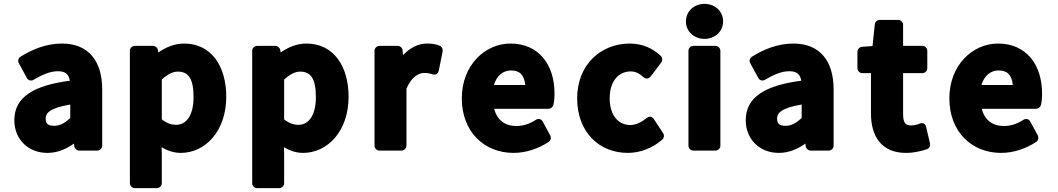

<svg xmlns="http://www.w3.org/2000/svg" viewBox="-20 -753 5466 992"><path d="M54 -132C54 -33 126 37 225 37C277 37 322 17 362 -11L364 4C366 15 377 25 389 25H483C494 25 508 15 508 0V-291C508 -437 438 -528 300 -528C215 -528 142 -495 86 -460C76 -454 70 -439 77 -427L119 -350C126 -336 143 -334 154 -341C196 -366 238 -385 279 -385C321 -385 335 -367 341 -336C157 -312 54 -253 54 -132ZM216 -141C216 -166 232 -194 343 -213V-143C313 -116 289 -103 261 -103C228 -103 216 -113 216 -141Z M815 8C846 26 879 37 914 37C1040 37 1149 -75 1149 -253C1149 -412 1071 -528 931 -528C882 -528 837 -509 798 -482L796 -495C794 -506 783 -516 771 -516H676C665 -516 651 -506 651 -491V194C651 205 661 219 676 219H791C802 219 816 209 816 194V40ZM816 -136V-342C848 -371 874 -383 899 -383C953 -383 980 -347 980 -252C980 -147 936 -108 890 -108C869 -108 845 -114 816 -136Z M1447 8C1478 26 1511 37 1546 37C1672 37 1781 -75 1781 -253C1781 -412 1703 -528 1563 -528C1514 -528 1469 -509 1430 -482L1428 -495C1426 -506 1415 -516 1403 -516H1308C1297 -516 1283 -506 1283 -491V194C1283 205 1293 219 1308 219H1423C1434 219 1448 209 1448 194V40ZM1448 -136V-342C1480 -371 1506 -383 1531 -383C1585 -383 1612 -347 1612 -252C1612 -147 1568 -108 1522 -108C1501 -108 1477 -114 1448 -136Z M1915 0C1915 11 1925 25 1940 25H2055C2066 25 2080 15 2080 0V-295C2107 -358 2145 -376 2171 -376C2190 -376 2199 -374 2215 -369C2235 -363 2245 -377 2247 -388L2267 -488C2269 -498 2264 -511 2253 -516C2234 -525 2213 -528 2186 -528C2141 -528 2098 -506 2062 -468L2060 -493C2059 -505 2048 -516 2035 -516H1940C1929 -516 1915 -506 1915 -491Z M2366 -245C2366 -70 2484 37 2633 37C2701 37 2765 13 2815 -20C2825 -27 2829 -42 2823 -53L2784 -125C2776 -140 2760 -141 2749 -134C2716 -113 2685 -102 2648 -102C2589 -102 2549 -132 2533 -191H2815C2825 -191 2836 -199 2839 -210C2843 -225 2845 -246 2845 -270C2845 -416 2766 -528 2617 -528C2487 -528 2366 -417 2366 -245ZM2532 -314C2547 -365 2582 -389 2620 -389C2665 -389 2688 -367 2694 -314Z M2962 -245C2962 -70 3076 37 3224 37C3286 37 3351 13 3402 -32C3411 -40 3413 -55 3406 -65L3358 -138C3346 -156 3329 -150 3321 -143C3296 -123 3267 -107 3236 -107C3176 -107 3130 -156 3130 -245C3130 -335 3177 -384 3239 -384C3262 -384 3282 -375 3305 -354C3320 -341 3335 -349 3342 -358L3397 -431C3404 -440 3403 -455 3394 -464C3357 -500 3303 -528 3233 -528C3089 -528 2962 -423 2962 -245Z M3620 -552C3672 -552 3716 -589 3716 -642C3716 -696 3673 -733 3620 -733C3567 -733 3524 -696 3524 -642C3524 -589 3568 -552 3620 -552ZM3537 0C3537 11 3547 25 3562 25H3677C3688 25 3702 15 3702 0V-491C3702 -502 3692 -516 3677 -516H3562C3551 -516 3537 -506 3537 -491Z M3833 -132C3833 -33 3905 37 4004 37C4056 37 4101 17 4141 -11L4143 4C4145 15 4156 25 4168 25H4262C4273 25 4287 15 4287 0V-291C4287 -437 4217 -528 4079 -528C3994 -528 3921 -495 3865 -460C3855 -454 3849 -439 3856 -427L3898 -350C3905 -336 3922 -334 3933 -341C3975 -366 4017 -385 4058 -385C4100 -385 4114 -367 4120 -336C3936 -312 3833 -253 3833 -132ZM3995 -141C3995 -166 4011 -194 4122 -213V-143C4092 -116 4068 -103 4040 -103C4007 -103 3995 -113 3995 -141Z M4480 -166C4480 -53 4531 37 4661 37C4704 37 4741 27 4769 18C4781 14 4788 1 4785 -12L4765 -97C4759 -123 4738 -117 4731 -114C4720 -109 4702 -105 4690 -105C4659 -105 4646 -115 4646 -166V-375H4746C4757 -375 4771 -385 4771 -400V-491C4771 -502 4761 -516 4746 -516H4646V-625C4646 -636 4636 -650 4621 -650H4525C4513 -650 4501 -641 4500 -628L4488 -515L4433 -511C4422 -510 4410 -500 4410 -486V-400C4410 -389 4420 -375 4435 -375H4480Z M4885 -245C4885 -70 5003 37 5152 37C5220 37 5284 13 5334 -20C5344 -27 5348 -42 5342 -53L5303 -125C5295 -140 5279 -141 5268 -134C5235 -113 5204 -102 5167 -102C5108 -102 5068 -132 5052 -191H5334C5344 -191 5355 -199 5358 -210C5362 -225 5364 -246 5364 -270C5364 -416 5285 -528 5136 -528C5006 -528 4885 -417 4885 -245ZM5051 -314C5066 -365 5101 -389 5139 -389C5184 -389 5207 -367 5213 -314Z"/></svg>

Font: Falling Sky
Style: Blk
Weight: 900
Designer: Paul D. Hunt
Foundry: Adobe Systems Incorporated
Version: Version 1.02